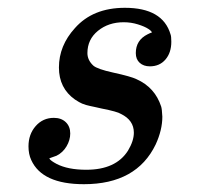

<svg xmlns="http://www.w3.org/2000/svg" viewBox="-20 -462 509 492"><path d="M118 -160Q137 -160 148.5 -149Q160 -138 160 -120Q160 -103 150.5 -87Q141 -71 125 -63Q112 -58 111 -58Q108 -57 107 -56.5Q106 -56 107 -55Q110 -50 125 -42Q154 -27 201 -27Q277 -27 308 -76Q323 -101 323 -122Q323 -154 290 -170Q281 -176 240 -184Q235 -185 224.5 -187.5Q214 -190 210.5 -190.5Q207 -191 200.5 -193Q194 -195 190.5 -196.5Q187 -198 182.5 -200.5Q178 -203 172 -207Q131 -236 131 -289Q131 -345 172 -390Q218 -442 300 -442Q397 -442 417 -374Q419 -369 419 -355Q419 -327 404 -309.5Q389 -292 364 -292Q348 -292 338 -301Q328 -310 328 -326Q328 -359 358 -374Q366 -378 367 -378Q369 -378 369 -379Q369 -382 360 -388Q351 -394 333.5 -399.5Q316 -405 297 -405Q258 -405 231 -383Q204 -361 204 -326Q204 -308 219 -294Q229 -285 270 -276Q316 -266 330 -259Q377 -238 393 -189Q395 -183 396 -163Q396 -129 379 -92Q330 10 195 10Q88 10 60 -52Q53 -67 53 -87Q53 -118 71.5 -139Q90 -160 118 -160Z"/></svg>

Font: MathJax_Math
Style: Italic
Weight: 400
Version: Version 1.1